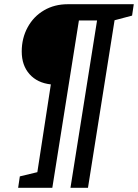

<svg xmlns="http://www.w3.org/2000/svg" viewBox="-20 -720 654 910"><path d="M614 -700 606 -646 523 -624 397 170H314L440 -623H354L228 170H66L74 116L157 96L221 -320Q157 -327 120 -368.5Q83 -410 83 -476Q83 -539 111 -590.5Q139 -642 188.5 -671Q238 -700 301 -700Z"/></svg>

Font: Bitter Pro Medium
Style: Italic
Weight: 500
Italic angle: -9°
Designer: Sol Matas, and Bitter project Authors
Foundry: Sol Matas
Version: Version 1.010